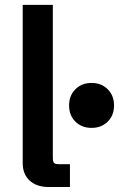

<svg xmlns="http://www.w3.org/2000/svg" viewBox="-20 -752 478 772"><path d="M176.3 0Q127.9 0 99.6 -25.6Q71.3 -51.3 71.3 -96.2V-732.4H192.4V-119.1Q192.4 -102.5 197 -97.2Q201.7 -91.8 216.8 -91.8H261.2V0ZM348.1 -237.8Q308.6 -237.8 283.2 -262.9Q257.8 -288.1 257.8 -328.1Q257.8 -367.7 283.2 -393.1Q308.6 -418.5 348.1 -418.5Q387.7 -418.5 413.1 -393.1Q438.5 -367.7 438.5 -328.1Q438.5 -288.1 413.1 -262.9Q387.7 -237.8 348.1 -237.8Z"/></svg>

Font: Schibsted Grotesk SemiBold
Style: Regular
Weight: 600
Designer: Bakken & Baeck AS, Henrik Kongsvoll
Foundry: Schibsted ASA
Version: Version 1.100;gftools[0.9.25]